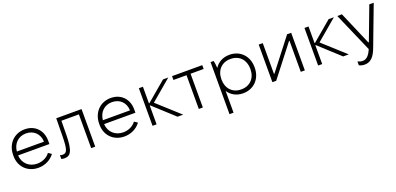

<svg xmlns="http://www.w3.org/2000/svg" viewBox="6 -1411 5143 2496"><g transform="rotate(-20 2577.0 -163.0)"><path d="M313 6C403 6 486 -33 538 -104L493 -134C458 -84 392 -50 317 -50C205 -50 125 -126 118 -234V-236H551V-283C551 -427 454 -526 314 -526H313C165 -526 59 -415 59 -261V-247C59 -101 164 6 313 6ZM120 -289C130 -397 205 -470 310 -470C416 -470 491 -398 495 -292V-289Z M671 6C753 6 797 -39 799 -281L801 -467H1043V0H1099V-520H749L746 -283C744 -81 724 -46 665 -46C652 -46 640 -48 630 -53V-1C642 3 655 6 671 6Z M1503 6C1593 6 1676 -33 1728 -104L1683 -134C1648 -84 1582 -50 1507 -50C1395 -50 1315 -126 1308 -234V-236H1741V-283C1741 -427 1644 -526 1504 -526H1503C1355 -526 1249 -415 1249 -261V-247C1249 -101 1354 6 1503 6ZM1310 -289C1320 -397 1395 -470 1500 -470C1606 -470 1681 -398 1685 -292V-289Z M1892 0H1948V-260H1954L2238 0H2316L2011 -276L2299 -520H2226L1954 -290H1948V-520H1892Z M2532 0H2588V-467H2769V-520H2351V-467H2532Z M2884 200H2940V-101C2982 -35 3055 6 3143 6H3147C3293 6 3399 -102 3399 -256V-264C3399 -418 3293 -526 3147 -526H3143C3055 -526 2982 -485 2940 -419C2938 -455 2933 -497 2927 -520H2884ZM3137 -50C3020 -50 2940 -133 2940 -257V-263C2940 -387 3020 -470 3137 -470H3142C3260 -470 3340 -387 3340 -263V-257C3340 -133 3260 -50 3142 -50Z M3550 0H3603L3937 -430H3943V0H3999V-520H3943L3612 -94H3606V-520H3550Z M4183 0H4239V-260H4245L4529 0H4607L4302 -276L4590 -520H4517L4245 -290H4239V-520H4183Z M4758 196C4846 196 4895 133 4934 28L5141 -520H5080L4906 -59H4899L4701 -520H4637L4874 24C4842 100 4804 142 4749 142C4727 142 4705 136 4681 125V178C4704 191 4735 196 4758 196Z"/></g></svg>

Font: Fixel Display Light
Style: Regular
Weight: 300
Designer: AlfaBravo + MacPaw
Foundry: Kyrylo Tkachov, Marchela Mozhyna, Serhii Makarenko, Maria Weinstein, Zakhar Kryvoshyya
Version: Version 1.211